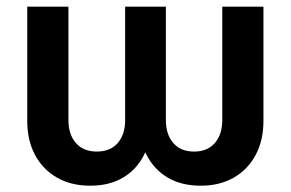

<svg xmlns="http://www.w3.org/2000/svg" viewBox="-20 -556 886 585"><path d="M254.4 9.8Q196.8 9.8 153.6 -14.9Q110.4 -39.6 86.7 -84Q63 -128.4 63 -187.5V-535.6H188.5V-190.4Q188.5 -146 211.4 -120.1Q234.4 -94.2 274.9 -94.2Q315.9 -94.2 338.6 -120.1Q361.3 -146 361.3 -190.4V-535.6H485.4V-190.4Q485.4 -146 508.1 -120.1Q530.8 -94.2 571.3 -94.2Q611.8 -94.2 634.5 -120.1Q657.2 -146 657.2 -190.4V-535.6H782.7V-187.5Q782.7 -128.4 759 -84Q735.4 -39.6 692.4 -14.9Q649.4 9.8 591.8 9.8Q533.2 9.8 491.5 -14.6Q449.7 -39.1 426.8 -83.5Q403.8 -127.9 401.9 -187.5H443.4Q441.4 -128.4 418.9 -84Q396.5 -39.6 355 -14.9Q313.5 9.8 254.4 9.8Z"/></svg>

Font: Inter 20pt SemiBold
Style: Regular
Weight: 600
Version: Version 4.001;git-66647c0bb